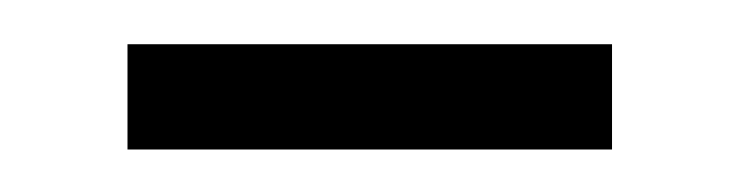

<svg xmlns="http://www.w3.org/2000/svg" viewBox="-20 -269 342 89"><path d="M39.1 -199.7V-248.5H263.7V-199.7Z"/></svg>

Font: Happy Times at the IKOB
Style: Regular
Weight: 400
Designer: Lucas Le Bihan
Foundry: Lucas Le Bihan
Version: Version 1.000;PS 1.0;hotconv 1.0.88;makeotf.lib2.5.647800